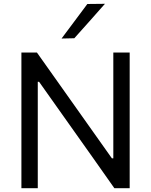

<svg xmlns="http://www.w3.org/2000/svg" viewBox="-20 -989 794 1009"><path d="M92.5 0V-713H174Q238 -623 297 -539.5Q356 -456 413.5 -375L568 -157H575.5V-713H661.5V0H581Q528 -75 470 -157.5Q411.5 -240 341 -339.5L185.5 -559H178.5V0ZM303.5 -786.5Q337.5 -832 371.5 -877.5Q405.5 -922.5 439 -968L531.5 -969Q490.5 -922.5 450.5 -877.5Q410.5 -832.5 370.5 -788Z"/></svg>

Font: Heraclito
Style: Regular
Weight: 400
Designer: Kostas Bartsokas (font) & Cristiano Sobral (main changes)
Foundry: Kostas Bartsokas (font) & Cristiano Sobral (main changes)
Version: Version 1.00;July 8, 2020;FontCreator 13.0.0.2655 64-bit